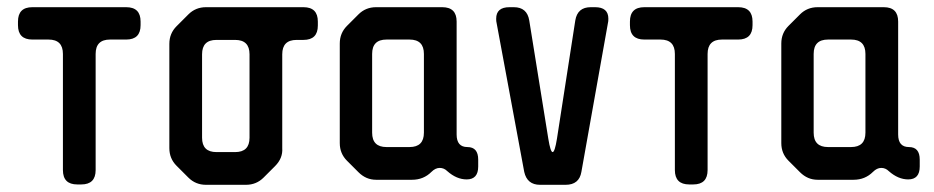

<svg xmlns="http://www.w3.org/2000/svg" viewBox="-20 -505 2598 534"><path d="M155 -32Q155 8 195 8H206Q246 8 246 -32V-355Q246 -395 286 -395H331Q371 -395 371 -435V-445Q371 -485 331 -485H70Q30 -485 30 -445V-435Q30 -395 70 -395H115Q155 -395 155 -355Z M504 -11Q524 9 553 9H664Q693 9 713 -11L745 -43Q767 -65 765 -93V-354Q765 -394 805 -394H824Q864 -394 864 -434V-445Q864 -485 824 -485H553Q524 -485 504 -465L471 -432Q451 -412 451 -383V-93Q451 -64 471 -44ZM542 -122V-354Q542 -394 582 -394H634Q674 -394 674 -354V-122Q674 -82 634 -82H582Q542 -82 542 -122Z M1015 -136V-355Q1015 -395 1055 -395H1119Q1159 -395 1159 -355V-136Q1159 -96 1119 -96H1055Q1015 -96 1015 -136ZM977 -26Q998 -5 1026 -5H1126Q1158 -5 1180 -27Q1191 -38 1203 -38Q1215 -38 1224 -29Q1250 -6 1278 -6Q1310 -6 1310 -42V-61Q1310 -96 1280 -96Q1250 -96 1250 -131V-445Q1250 -485 1210 -485H1026Q997 -485 977 -465L945 -433Q925 -413 925 -384V-107Q925 -78 945 -58Z M1438 -27Q1446 9 1482 9H1553Q1591 9 1597 -27L1671 -442Q1672 -445 1672 -453Q1672 -485 1635 -485H1623Q1586 -485 1580 -448L1529 -119Q1523 -82 1517 -82Q1511 -82 1505 -119L1452 -448Q1446 -485 1409 -485H1397Q1360 -485 1360 -453Q1360 -445 1361 -442Z M1857 -32Q1857 8 1897 8H1908Q1948 8 1948 -32V-355Q1948 -395 1988 -395H2033Q2073 -395 2073 -435V-445Q2073 -485 2033 -485H1772Q1732 -485 1732 -445V-435Q1732 -395 1772 -395H1817Q1857 -395 1857 -355Z M2243 -136V-355Q2243 -395 2283 -395H2347Q2387 -395 2387 -355V-136Q2387 -96 2347 -96H2283Q2243 -96 2243 -136ZM2205 -26Q2226 -5 2254 -5H2354Q2386 -5 2408 -27Q2419 -38 2431 -38Q2443 -38 2452 -29Q2478 -6 2506 -6Q2538 -6 2538 -42V-61Q2538 -96 2508 -96Q2478 -96 2478 -131V-445Q2478 -485 2438 -485H2254Q2225 -485 2205 -465L2173 -433Q2153 -413 2153 -384V-107Q2153 -78 2173 -58Z"/></svg>

Font: WDXL Lubrifont JP N
Style: Regular
Weight: 400
Designer: [WDXL Lubrifont] Copyright 2020-2022 (c) NightFurySL2001, Skr-ZERO; [ZCOOL QingKe HuangYou] Copyright 2018-2022 (c) The 
Version: Version 2.001;hotconv 1.1.1;makeotfexe 2.6.0